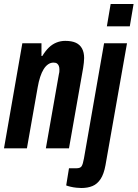

<svg xmlns="http://www.w3.org/2000/svg" viewBox="-23 -744 690 963"><path d="M-3 0 89 -527H185V-463H189Q205 -489 222 -505.5Q239 -522 260 -530.5Q281 -539 304 -539Q337 -539 357.5 -529.5Q378 -520 388.5 -500.5Q399 -481 399 -453Q399 -442 397.5 -429.5Q396 -417 394 -403L323 0H207L272 -370Q274 -377 274.5 -382.5Q275 -388 275 -395Q275 -406 272 -413.5Q269 -421 263 -425.5Q257 -430 245 -430Q231 -430 218.5 -421.5Q206 -413 196 -397Q186 -381 178.5 -358Q171 -335 166 -306L112 0ZM513 -612 532 -724H647L628 -612ZM385 199Q376 199 360.5 197.5Q345 196 330.5 192.5Q316 189 309 186L323 100H360Q380 100 386.5 89.5Q393 79 398 51L499 -527H614L506 85Q498 129 481.5 154Q465 179 441 189Q417 199 385 199Z"/></svg>

Font: Archivo ExtraCondensed
Style: Bold Italic
Weight: 700
Width: 2
Italic angle: -10°
Designer: Hector Gatti
Foundry: Omnibus-Type
Version: Version 2.001